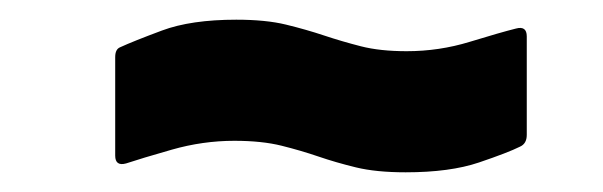

<svg xmlns="http://www.w3.org/2000/svg" viewBox="-20 -397 612 195"><path d="M392 -222Q362 -222 341.5 -227Q321 -232 303.5 -238Q286 -244 266 -249Q246 -254 218 -254Q186 -254 154.5 -245Q123 -236 108 -231Q97 -228 97 -239V-339Q97 -347 102 -349Q115 -355 144.5 -366Q174 -377 220 -377Q250 -377 270.5 -372Q291 -367 309 -361Q327 -355 346.5 -350Q366 -345 393 -345Q426 -345 457 -354.5Q488 -364 504 -368Q515 -371 515 -360V-260Q515 -251 508 -248Q496 -242 466.5 -232Q437 -222 392 -222Z"/></svg>

Font: Sofia Sans Semi Condensed Black
Style: Italic
Weight: 900
Italic angle: -9°
Version: Version 4.100